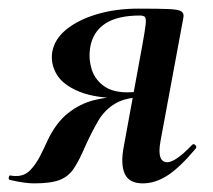

<svg xmlns="http://www.w3.org/2000/svg" viewBox="-46 -416 494 445"><path d="M33 9Q22 9 8 7Q-6 5 -23 1Q-27 0 -25.5 -5.5Q-24 -11 -20 -9Q-16 -8 -9 -8Q11 -8 24 -21.5Q37 -35 47 -54.5Q57 -74 64 -90Q84 -132 112 -154Q140 -176 172.5 -184Q205 -192 237 -192L242 -188Q176 -188 138 -203.5Q100 -219 85.5 -243.5Q71 -268 75 -295Q80 -325 107.5 -347.5Q135 -370 178.5 -383Q222 -396 275 -396Q323 -396 345.5 -395Q368 -394 374.5 -389.5Q381 -385 379 -375L326 -89Q317 -40 342 -40Q351 -40 365.5 -50Q380 -60 399 -80Q403 -84 407 -79.5Q411 -75 407 -71Q371 -28 342.5 -9.5Q314 9 285 9Q253 9 243 -13.5Q233 -36 241 -77L284 -312Q290 -345 291.5 -359Q293 -373 290 -376.5Q287 -380 278 -380Q226 -380 197.5 -361Q169 -342 163 -306Q159 -281 166 -257Q173 -233 193.5 -217.5Q214 -202 249 -202Q272 -202 296 -208L290 -191Q247 -191 222 -176.5Q197 -162 182 -136.5Q167 -111 152 -78Q138 -45 125.5 -26Q113 -7 92.5 1Q72 9 33 9Z"/></svg>

Font: Cormorant
Style: Bold Italic
Weight: 700
Italic angle: -10°
Designer: Christian Thalmann (Catharsis Fonts)
Foundry: Catharsis Fonts
Version: Version 4.000